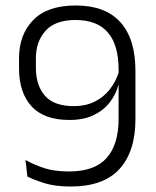

<svg xmlns="http://www.w3.org/2000/svg" viewBox="-20 -670 570 701"><path d="M256.5 -650Q364.5 -650 419.5 -589Q474.5 -528 474.5 -411V-235Q474.5 -117 416.2 -53Q358 11 238 11Q182 11 143.8 -0.8Q105.5 -12.5 80 -25.5L73 -86Q105 -68 142 -56Q179 -44 232 -44Q325.5 -44 369.2 -93Q413 -142 413 -236.5V-416Q413 -505.5 374 -551.2Q335 -597 255.5 -597Q182 -597 146.5 -557.8Q111 -518.5 111 -456.5V-422.5Q111 -358.5 144 -320.5Q177 -282.5 250.5 -282.5Q292.5 -282.5 325.5 -298.8Q358.5 -315 381.5 -344.5Q404.5 -374 416 -414L424.5 -362H413Q403.5 -325.5 380.5 -296Q357.5 -266.5 321 -249.2Q284.5 -232 233.5 -232Q140.5 -232 95 -282Q49.5 -332 49.5 -420V-457Q49.5 -544 101.5 -597Q153.5 -650 256.5 -650Z"/></svg>

Font: Anek Odia Light
Style: Regular
Weight: 300
Designer: Yesha Goshar & Mahesh Sahu (Odia), Yesha Goshar (Latin)
Foundry: Ek Type
Version: Version 1.003